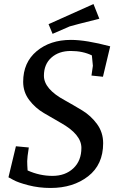

<svg xmlns="http://www.w3.org/2000/svg" viewBox="-20 -918 583 953"><path d="M123 -186Q115 -136 115 -118Q115 -100 117 -72Q177 -45 240.5 -45Q304 -45 344 -82.5Q384 -120 384 -184Q384 -251 282 -308Q240 -332 197.5 -357Q155 -382 125 -421.5Q95 -461 95 -512Q95 -608 162 -664Q229 -720 332 -720Q407 -720 527 -688L491 -537L434 -543Q441 -587 441 -591.5Q441 -596 436 -643Q391 -665 331.5 -665Q272 -665 235 -632Q198 -599 198 -542Q198 -476 302 -420Q345 -396 388 -370Q431 -344 461.5 -302.5Q492 -261 492 -207Q492 -101 417.5 -43Q343 15 231 15Q173 15 121 1.5Q69 -12 46 -25L22 -38L59 -192ZM444 -898 473 -825Q345 -793 326 -787L241 -750L221 -798Z"/></svg>

Font: Andada SC
Style: Italic
Weight: 400
Italic angle: -8.29999°
Designer: Carolina Giovagnoli
Foundry: Carolina Giovagnoli
Version: Version 1.003